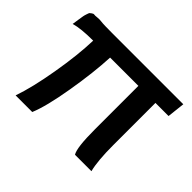

<svg xmlns="http://www.w3.org/2000/svg" viewBox="-122 -746 940 940"><g transform="rotate(45 348.0 -276.5)"><path d="M67.9 0Q97.7 -85 120.8 -220Q144 -355 147 -458Q62 -458 18.1 -444.8Q20 -459 23.4 -480Q26.9 -501 27.8 -507.6Q28.8 -514.2 33 -526.6Q37.1 -539.1 38.6 -540.5Q40 -542 47.6 -547.6Q55.2 -553.2 60.5 -552Q65.9 -550.8 80.1 -552.5Q94.2 -554.2 106.2 -552.5Q118.2 -550.8 141.1 -550.3Q164.1 -549.8 186 -549.8H679.2L668.9 -458H578.1V-166Q578.1 -58.1 592.8 0H479Q460 -29.8 460 -155.8V-458H264.2Q259.3 -351.1 235.6 -210Q211.9 -68.8 183.1 0Z"/></g></svg>

Font: Oakes Grotesk
Style: SemiBold
Weight: 600
Designer: Samuel Oakes
Foundry: Samuel Oakes
Version: Version 1.0 | wf-rip DC20170320